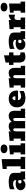

<svg xmlns="http://www.w3.org/2000/svg" viewBox="2675 -3511 845 6235"><g transform="rotate(-90 3097.5 -393.5)"><path d="M217.8 8.8Q168 8.8 127.4 -10.7Q86.4 -29.8 62 -65.9Q37.6 -102.1 37.6 -149.9Q37.6 -201.7 66.4 -237.8Q95.2 -272.9 141.8 -290.5Q188.5 -308.1 242.7 -308.1Q306.6 -308.1 365.7 -289.1V-311Q365.7 -350.1 332.8 -370.6Q299.8 -391.1 243.7 -391.1Q219.7 -391.1 189.9 -385.3Q160.2 -379.4 131.8 -369.1Q103.5 -358.9 82.5 -346.2L68.4 -352.1V-494.1Q127.4 -515.1 189 -524.2Q250.5 -533.2 303.7 -533.2Q600.6 -533.2 600.6 -366.2V-147H646.5V0H396.5L374.5 -80.1Q353.5 -39.1 309.1 -15.1Q264.6 8.8 217.8 8.8ZM309.6 -116.2Q325.7 -116.2 342.5 -121.6Q359.4 -127 365.7 -132.8V-214.8Q358.4 -215.8 342.3 -220.7Q325.7 -225.1 313.5 -225.1Q287.6 -225.1 272.2 -209Q256.8 -192.9 256.8 -166Q256.8 -146 271.2 -131.1Q285.6 -116.2 309.6 -116.2Z M1121.6 -147V0H726.6V-147H812.5V-597.2H726.6V-730L1046.4 -762.2V-147Z M1381.3 -574.2Q1320.3 -574.2 1280.8 -603Q1241.2 -631.8 1241.2 -686Q1241.2 -740.2 1280.8 -768.1Q1320.3 -795.9 1382.3 -795.9Q1444.3 -795.9 1483.2 -768.6Q1522 -741.2 1522 -686Q1522 -631.8 1482.2 -603Q1442.4 -574.2 1381.3 -574.2ZM1561 -147V0H1201.2V-147H1264.2V-372.1H1201.2V-492.2L1498 -522.9V-147Z M2617.7 -332V-141.1H2685.5V0H2383.8V-333Q2383.8 -354 2370.1 -370.1Q2356.4 -386.2 2337.4 -386.2Q2301.8 -386.2 2292.5 -350.6Q2282.7 -314 2282.7 -248V0H2048.3V-333Q2048.3 -354 2034.9 -370.1Q2021.5 -386.2 2002.4 -386.2Q1966.8 -386.2 1957.5 -350.6Q1947.8 -314 1947.8 -248V-141.1H1948.7V0H1643.6V-141.1H1714.4V-372.1H1643.6V-503.9L1947.8 -533.2V-460Q1981.4 -500 2024.4 -516.6Q2067.4 -533.2 2121.6 -533.2Q2232.4 -533.2 2266.6 -439Q2302.7 -490.2 2349.6 -511.7Q2396.5 -533.2 2456.5 -533.2Q2617.7 -533.2 2617.7 -332Z M3025.4 8.8Q2934.6 8.8 2867.7 -24.9Q2800.3 -58.1 2764.4 -120.1Q2728.5 -182.1 2728.5 -265.1Q2728.5 -347.2 2763.7 -407.7Q2798.3 -467.8 2861.8 -500.5Q2925.3 -533.2 3010.7 -533.2Q3089.4 -533.2 3149.4 -502.4Q3209.5 -471.2 3242.4 -414.1Q3275.4 -356.9 3275.4 -280.8Q3275.4 -254.4 3267.6 -231H2963.4Q2963.4 -185.1 2998 -157.5Q3032.7 -129.9 3081.5 -129.9Q3118.7 -129.9 3163.1 -142.8Q3207.5 -155.8 3252.4 -183.1L3260.7 -180.2V-48.8Q3210.4 -20 3157.5 -5.6Q3104.5 8.8 3025.4 8.8ZM2963.4 -331.1V-316.9H3088.4V-327.1Q3088.4 -361.8 3072.5 -387Q3056.6 -412.1 3025.4 -412.1Q2999.5 -412.1 2981.4 -386.5Q2963.4 -360.8 2963.4 -331.1Z M4010.3 -332V-141.1H4078.1V0H3775.9V-333Q3775.9 -354 3762.5 -370.1Q3749 -386.2 3730 -386.2Q3694.3 -386.2 3685.1 -350.6Q3675.3 -314 3675.3 -248V-141.1H3676.3V0H3371.1V-141.1H3441.9V-372.1H3371.1V-503.9L3675.3 -533.2V-460Q3709 -500 3752 -516.6Q3794.9 -533.2 3849.1 -533.2Q4010.3 -533.2 4010.3 -332Z M4373 8.8Q4185.1 8.8 4185.1 -187V-379.9H4106.9V-522.9H4185.1V-634.8L4418.9 -687V-522.9H4512.7V-379.9H4418.9V-204.1Q4418.9 -182.1 4435.5 -167.5Q4452.1 -152.8 4477.1 -152.8Q4495.1 -152.8 4512.7 -155.8V-20Q4448.2 8.8 4373 8.8Z M4774.9 8.8Q4725.1 8.8 4684.6 -10.7Q4643.6 -29.8 4619.1 -65.9Q4594.7 -102.1 4594.7 -149.9Q4594.7 -201.7 4623.5 -237.8Q4652.3 -272.9 4699 -290.5Q4745.6 -308.1 4799.8 -308.1Q4863.8 -308.1 4922.9 -289.1V-311Q4922.9 -350.1 4889.9 -370.6Q4856.9 -391.1 4800.8 -391.1Q4776.9 -391.1 4747.1 -385.3Q4717.3 -379.4 4689 -369.1Q4660.6 -358.9 4639.6 -346.2L4625.5 -352.1V-494.1Q4684.6 -515.1 4746.1 -524.2Q4807.6 -533.2 4860.8 -533.2Q5157.7 -533.2 5157.7 -366.2V-147H5203.6V0H4953.6L4931.6 -80.1Q4910.6 -39.1 4866.2 -15.1Q4821.8 8.8 4774.9 8.8ZM4866.7 -116.2Q4882.8 -116.2 4899.7 -121.6Q4916.5 -127 4922.9 -132.8V-214.8Q4915.5 -215.8 4899.4 -220.7Q4882.8 -225.1 4870.6 -225.1Q4844.7 -225.1 4829.3 -209Q4814 -192.9 4814 -166Q4814 -146 4828.4 -131.1Q4842.8 -116.2 4866.7 -116.2Z M5644.5 0H5269.5V-147H5332.5V-372.1H5269.5V-503.9L5566.4 -533.2V-448.2Q5582 -472.7 5612.3 -491.9Q5642.6 -511.2 5677 -522.2Q5711.4 -533.2 5738.8 -533.2V-326.2Q5681.6 -345.2 5644.5 -345.2Q5597.7 -345.2 5582 -318.1Q5566.4 -291 5566.4 -247.1V-147H5644.5Z M5983.9 -574.2Q5922.9 -574.2 5883.3 -603Q5843.8 -631.8 5843.8 -686Q5843.8 -740.2 5883.3 -768.1Q5922.9 -795.9 5984.9 -795.9Q6046.9 -795.9 6085.7 -768.6Q6124.5 -741.2 6124.5 -686Q6124.5 -631.8 6084.7 -603Q6044.9 -574.2 5983.9 -574.2ZM6163.6 -147V0H5803.7V-147H5866.7V-372.1H5803.7V-492.2L6100.6 -522.9V-147Z"/></g></svg>

Font: Moul
Style: Regular
Weight: 400
Designer: Danh Hong
Version: Version 8.002; ttfautohint (v1.8.3)